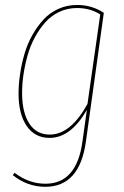

<svg xmlns="http://www.w3.org/2000/svg" viewBox="-20 -548 494 763"><path d="M286.6 -528.3Q344.7 -528.3 392.6 -497.1L321.3 15.1Q296.4 194.3 160.2 194.3Q88.4 194.3 30.8 147.9L38.1 138.7Q94.7 182.1 160.6 182.1Q284.7 182.1 307.6 14.6L325.2 -111.3Q261.2 0 177.2 0Q118.7 0 86.4 -46.9Q54.2 -93.8 53.7 -173.8Q53.7 -212.4 59.6 -252.4Q65.4 -292.5 76.9 -332.5Q88.4 -372.6 107.9 -407.5Q127.4 -442.4 152.3 -469.7Q177.2 -497.1 211.9 -512.7Q246.6 -528.3 286.6 -528.3ZM286.1 -516.1Q248.5 -516.1 216.1 -501Q183.6 -485.8 160.2 -459.5Q136.7 -433.1 118.4 -399.4Q100.1 -365.7 89.4 -326.9Q78.6 -288.1 73 -249.8Q67.4 -211.4 67.9 -174.3Q68.4 -100.1 96.7 -56.6Q125 -13.2 177.7 -13.2Q260.7 -13.2 327.6 -134.8L378.4 -490.7Q338.4 -516.1 286.1 -516.1Z"/></svg>

Font: Fira Sans Compressed Hair
Style: Italic
Weight: 100
Width: 3
Italic angle: -8°
Designer: Carrois Corporate & Edenspiekermann AG
Foundry: Carrois Corporate GbR & Edenspiekermann AG
Version: Version 4.203;PS 004.203;hotconv 1.0.88;makeotf.lib2.5.64775